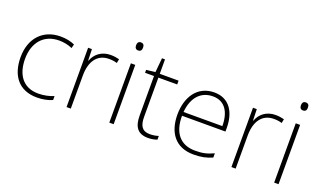

<svg xmlns="http://www.w3.org/2000/svg" viewBox="-74 -1163 2696 1612"><g transform="rotate(20 1273.5 -357.0)"><path d="M302 10C358 10 404 -2 438 -17V-52C399 -36 351 -25 301 -25C160 -25 98 -127 98 -262C98 -407 179 -504 316 -504C354 -504 395 -497 434 -480L443 -515C407 -531 366 -540 316 -540C158 -540 58 -430 58 -262C58 -100 138 10 302 10Z M764 -538C681 -538 626 -490 604 -429H601L598 -530H564V0H602V-295C602 -421 657 -502 762 -502C790 -502 811 -499 834 -492L841 -528C818 -534 793 -538 764 -538Z M965 -724C944 -724 935 -709 935 -688C935 -667 944 -652 965 -652C990 -652 997 -667 997 -688C997 -709 990 -724 965 -724ZM985 -530H946V0H985Z M1297 -25C1228 -25 1204 -68 1204 -146V-496H1372V-530H1204V-659H1177L1165 -531L1085 -522V-496H1165V-143C1165 -43 1202 10 1294 10C1328 10 1353 4 1375 -4V-37C1354 -30 1328 -25 1297 -25Z M1690 -540C1538 -540 1460 -415 1460 -260C1460 -100 1538 10 1701 10C1767 10 1815 0 1867 -23V-61C1806 -33 1767 -25 1702 -25C1571 -25 1499 -110 1500 -263H1888V-294C1888 -434 1825 -540 1690 -540ZM1690 -505C1797 -505 1848 -421 1848 -297H1501C1513 -432 1584 -505 1690 -505Z M2237 -538C2154 -538 2099 -490 2077 -429H2074L2071 -530H2037V0H2075V-295C2075 -421 2130 -502 2235 -502C2263 -502 2284 -499 2307 -492L2314 -528C2291 -534 2266 -538 2237 -538Z M2438 -724C2417 -724 2408 -709 2408 -688C2408 -667 2417 -652 2438 -652C2463 -652 2470 -667 2470 -688C2470 -709 2463 -724 2438 -724ZM2458 -530H2419V0H2458Z"/></g></svg>

Font: Noto Sans Meetei Mayek ExtraLight
Style: Regular
Weight: 200
Designer: Monotype Design Team and Neelakash Kshetrimayum
Foundry: Monotype Imaging Inc.
Version: Version 2.002